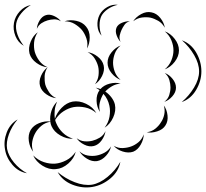

<svg xmlns="http://www.w3.org/2000/svg" viewBox="-101 -649 900 839"><path d="M343 -493Q327 -510 325 -536Q323 -562 334 -584Q345 -605 367.5 -618Q390 -631 414 -628Q390 -623 370.5 -609.5Q351 -596 342 -579Q334 -562 334 -538.5Q334 -515 343 -493ZM3 -449Q-22 -463 -33.5 -491.5Q-45 -520 -40 -549Q-35 -577 -14.5 -599.5Q6 -622 34 -627Q10 -613 -8 -591Q-26 -569 -30 -547Q-34 -524 -24.5 -497.5Q-15 -471 3 -449ZM481 -556Q493 -575 516 -587.5Q539 -600 561 -595Q583 -591 599.5 -570.5Q616 -550 619 -528Q608 -548 590.5 -558Q573 -568 556 -572Q539 -575 519 -572.5Q499 -570 481 -556ZM60 -523Q61 -541 72 -559.5Q83 -578 100 -583Q116 -588 135.5 -579Q155 -570 165 -556Q151 -565 135.5 -564.5Q120 -564 107 -560Q93 -556 80 -547.5Q67 -539 60 -523ZM181 -556Q204 -564 232 -558Q260 -552 275 -533Q291 -514 291 -485.5Q291 -457 279 -437Q284 -460 276.5 -481.5Q269 -503 257 -518Q244 -533 225 -544.5Q206 -556 181 -556ZM426 -466Q415 -477 408.5 -495Q402 -513 408 -528Q414 -542 432 -549.5Q450 -557 466 -556Q451 -552 443 -540.5Q435 -529 430 -518Q425 -507 422 -493.5Q419 -480 426 -466ZM619 -512Q644 -503 662.5 -479Q681 -455 681 -429Q681 -403 662.5 -379Q644 -355 619 -346Q639 -363 648 -385.5Q657 -408 657 -429Q657 -450 648 -472.5Q639 -495 619 -512ZM107 -355Q82 -357 58.5 -374Q35 -391 28 -415Q22 -440 33 -467Q44 -494 64 -508Q50 -487 48 -464Q46 -441 51 -422Q57 -402 70.5 -383.5Q84 -365 107 -355ZM694 -473Q734 -458 756.5 -419Q779 -380 779 -337Q779 -295 756 -256Q733 -217 693 -203Q725 -230 747 -266.5Q769 -303 769 -337Q769 -371 747.5 -408Q726 -445 694 -473ZM426 -300Q404 -308 386.5 -329.5Q369 -351 369 -375Q369 -399 386.5 -420.5Q404 -442 426 -450Q408 -435 400.5 -414.5Q393 -394 393 -375Q393 -356 400.5 -335.5Q408 -315 426 -300ZM282 -421Q305 -418 326 -401.5Q347 -385 352 -363Q357 -341 345 -317Q333 -293 314 -281Q327 -299 329.5 -319.5Q332 -340 328 -358Q324 -375 313 -393Q302 -411 282 -421ZM145 -220Q123 -222 101.5 -237Q80 -252 74 -273Q68 -294 78.5 -318Q89 -342 107 -355Q95 -337 94 -316.5Q93 -296 97 -279Q102 -263 113.5 -246Q125 -229 145 -220ZM619 -330Q638 -323 653 -304.5Q668 -286 668 -266Q668 -246 652 -228Q636 -210 617 -204Q633 -216 638.5 -233.5Q644 -251 644 -267Q644 -282 639 -299.5Q634 -317 619 -330ZM336 -160Q322 -180 321 -208Q320 -236 334 -255Q326 -261 317 -266Q327 -264 338 -260Q353 -277 378.5 -283.5Q404 -290 426 -284Q405 -282 388 -272Q371 -262 359 -249Q374 -239 385.5 -224Q397 -209 401 -193Q407 -165 393.5 -135.5Q380 -106 356 -91Q373 -113 377.5 -139Q382 -165 377 -187Q371 -216 351 -239Q341 -223 335.5 -202.5Q330 -182 336 -160ZM44 14Q29 -5 25 -32.5Q21 -60 33 -81Q45 -101 70 -111Q95 -121 119 -118Q116 -141 124 -165Q132 -189 149 -205Q140 -186 138 -166.5Q136 -147 139 -130Q147 -156 168.5 -178Q190 -200 216 -205Q245 -210 275 -195.5Q305 -181 320 -155Q298 -174 271 -179.5Q244 -185 221 -181Q199 -177 177 -163Q155 -149 140 -125Q142 -116 146 -108Q155 -87 173.5 -69Q192 -51 218 -43Q191 -41 163 -57Q135 -73 124 -98Q120 -107 119 -117Q96 -113 79.5 -99Q63 -85 54 -69Q44 -52 40 -30.5Q36 -9 44 14ZM615 -188Q628 -171 631 -145Q634 -119 622 -101Q611 -83 586 -75Q561 -67 540 -71Q562 -74 577.5 -86.5Q593 -99 602 -114Q612 -128 616.5 -147.5Q621 -167 615 -188ZM17 108Q-20 102 -46.5 71.5Q-73 41 -79 4Q-86 -33 -71.5 -70.5Q-57 -108 -24 -127Q-49 -98 -62 -62.5Q-75 -27 -70 2Q-64 32 -40 61Q-16 90 17 108ZM360 -76Q357 -55 343 -35.5Q329 -16 309 -11Q289 -6 267 -17Q245 -28 234 -45Q250 -33 268.5 -31.5Q287 -30 303 -34Q319 -38 335 -47.5Q351 -57 360 -76ZM527 -62Q527 -40 514 -17Q501 6 481 14Q460 21 435 13Q410 5 396 -12Q415 -1 435.5 -2Q456 -3 472 -9Q489 -15 504.5 -28Q520 -41 527 -62ZM384 -9Q380 12 362.5 31.5Q345 51 323 55Q301 58 279 44.5Q257 31 246 12Q262 27 282 30.5Q302 34 319 31Q337 28 355 18.5Q373 9 384 -9ZM230 14Q223 43 197.5 65.5Q172 88 143 90Q113 93 84.5 75Q56 57 44 30Q65 51 91 59.5Q117 68 141 66Q164 64 188.5 51.5Q213 39 230 14ZM425 58Q417 101 381 131Q345 161 302 168Q259 175 215.5 158Q172 141 151 103Q184 131 225 147Q266 163 301 158Q335 152 369 124Q403 96 425 58Z"/></svg>

Font: Rubik Puddles
Style: Regular
Weight: 400
Designer: Hubert and Fischer, NaN
Foundry: Hubert and Fischer, NaN
Version: Version 2.200